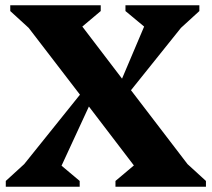

<svg xmlns="http://www.w3.org/2000/svg" viewBox="-20 -710 805 730"><path d="M2 0V-22L72 -86L284 -350L89 -604L19 -668V-690H363V-668L293 -609L444 -411L528 -609L457 -668V-690H738V-668L668 -604L478 -367L693 -86L763 -22V0H419V-22L489 -81L318 -305L214 -80L283 -22V0Z"/></svg>

Font: Platypi
Style: Bold
Weight: 700
Designer: David Sargent
Foundry: Bolt Cutter Type
Version: Version 1.200; ttfautohint (v1.8.4.7-5d5b)